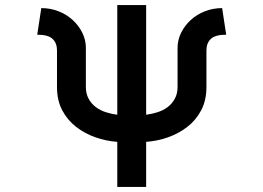

<svg xmlns="http://www.w3.org/2000/svg" viewBox="-20 -696 1040 758"><path d="M873 -559Q830 -559 812.5 -542.5Q795 -526 795 -497V-353Q795 -300 774.5 -261Q754 -222 720 -195.5Q686 -169 643.5 -154Q601 -139 557 -136V42H443V-136Q399 -139 356.5 -154Q314 -169 280 -195.5Q246 -222 225.5 -261Q205 -300 205 -353V-497Q205 -526 187.5 -542.5Q170 -559 127 -559L143 -664Q179 -664 211 -651.5Q243 -639 267 -617Q291 -595 305 -566.5Q319 -538 319 -507V-353Q319 -326 330 -306Q341 -286 358.5 -273Q376 -260 398 -253Q420 -246 443 -243V-676H557V-243Q580 -246 602 -253Q624 -260 641.5 -273Q659 -286 670 -306Q681 -326 681 -353V-507Q681 -538 695 -566.5Q709 -595 733 -617Q757 -639 789 -651.5Q821 -664 857 -664Z"/></svg>

Font: NanumGothicCoding
Style: Bold
Weight: 700
Monospace: yes
Designer: Kwon Bruce; Nicolas Noh; Sung-woo Choi; Go-un Cha; Soo-hyun Park;
Foundry: NHN Corporation
Version: Version 2.000;PS 1;hotconv 1.0.49;makeotf.lib2.0.14853